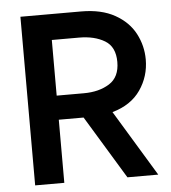

<svg xmlns="http://www.w3.org/2000/svg" viewBox="-51 -747 709 794"><g transform="rotate(-5 303.5 -350.0)"><path d="M287 -262H184V0H63V-700H315Q399 -700 455 -668.5Q511 -637 537.5 -586.5Q564 -536 564 -479Q564 -409 525 -352.5Q486 -296 408 -274L574 0H446ZM184 -362H297Q360 -362 403 -389Q446 -416 446 -479Q446 -542 403.5 -567.5Q361 -593 297 -593H184Z"/></g></svg>

Font: Be Vietnam SemiBold
Style: Regular
Weight: 600
Designer: Gabriel Lam
Foundry: TypeRant
Version: Version 4.000